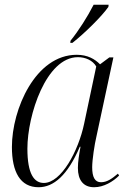

<svg xmlns="http://www.w3.org/2000/svg" viewBox="-20 -776 539 806"><path d="M276 -605 275 -596H284C336 -637 407 -707 435 -747L436 -756H373C347 -705 310 -647 276 -605ZM142 10C205 10 264 -40 315 -160H318C312 -128 307 -97 307 -71C307 -20 330 10 375 10C416 10 455 -14 480 -39L475 -47C448 -24 428 -11 404 -11C378 -11 367 -33 367 -74C367 -105 377 -171 385 -204L456 -535H439L400 -506C378 -528 348 -546 302 -546C129 -546 30 -318 30 -159C30 -54 65 10 142 10ZM164 -8C123 -8 95 -46 95 -152C95 -293 174 -536 307 -536C338 -536 369 -523 384 -497L333 -256C309 -142 237 -8 164 -8Z"/></svg>

Font: Noto Serif Display SemiCondensed Light
Style: Italic
Weight: 300
Width: 4
Italic angle: -12°
Designer: Monotype Design Team
Foundry: Monotype Imaging Inc.
Version: Version 2.009